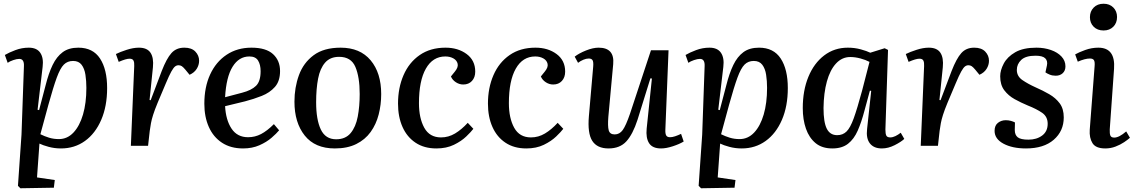

<svg xmlns="http://www.w3.org/2000/svg" viewBox="-20 -780 6069 1027"><path d="M108 -426Q110 -465 83 -465Q70 -465 51 -458.5Q32 -452 21 -444L6 -486Q28 -499 62.5 -512Q97 -525 134 -525Q177 -525 195.5 -497.5Q214 -470 208 -422L181 -193L189 -191L224 -324Q240 -388 261.5 -432.5Q283 -477 315.5 -501Q348 -525 399 -525Q477 -525 515 -467Q553 -409 553 -309Q553 -212 521.5 -139Q490 -66 434.5 -26Q379 14 306 14Q272 14 240.5 5.5Q209 -3 191 -12L178 169L273 183L268 224L89 227L76 214L95 -60ZM371 -454Q341 -454 321.5 -434.5Q302 -415 283.5 -364.5Q265 -314 239 -220L196 -62Q218 -51 242.5 -43.5Q267 -36 295 -36Q340 -36 373 -71Q406 -106 424 -167.5Q442 -229 442 -310Q442 -347 437 -380Q432 -413 416.5 -433.5Q401 -454 371 -454Z M698 -427Q699 -446 694 -456Q689 -466 673 -466Q654 -466 615 -449L600 -491Q622 -502 657.5 -513.5Q693 -525 723 -525Q767 -525 785 -498Q803 -471 798 -420L780 -245L786 -244L845 -400Q871 -467 897 -496Q923 -525 966 -525Q1005 -525 1025 -504Q1045 -483 1045 -455Q1045 -432 1032 -411.5Q1019 -391 994 -380L971 -408Q960 -421 952.5 -426Q945 -431 935 -431Q925 -431 916.5 -424.5Q908 -418 896.5 -397.5Q885 -377 867 -334Q840 -271 823.5 -231Q807 -191 799 -165.5Q791 -140 787.5 -121Q784 -102 781 -80L772 0H680Z M1325 -525Q1403 -525 1440.5 -490.5Q1478 -456 1478 -400Q1478 -346 1450.5 -315Q1423 -284 1380 -267Q1337 -250 1291 -238L1184 -212Q1188 -138 1218.5 -92Q1249 -46 1307 -46Q1344 -46 1376.5 -63Q1409 -80 1445 -116L1473 -83Q1459 -66 1432.5 -43Q1406 -20 1367.5 -3Q1329 14 1280 14Q1214 14 1167.5 -16.5Q1121 -47 1097 -101Q1073 -155 1073 -225Q1073 -314 1104 -381.5Q1135 -449 1192 -487Q1249 -525 1325 -525ZM1374 -399Q1374 -434 1360.5 -456Q1347 -478 1314 -478Q1258 -478 1224 -423Q1190 -368 1184 -260L1275 -284Q1325 -297 1349.5 -321Q1374 -345 1374 -399Z M1771 14Q1665 14 1610 -55Q1555 -124 1555 -236Q1555 -312 1579 -378Q1603 -444 1657.5 -484.5Q1712 -525 1802 -525Q1906 -525 1962.5 -457.5Q2019 -390 2019 -277Q2019 -220 2005.5 -167.5Q1992 -115 1962.5 -74Q1933 -33 1885.5 -9.5Q1838 14 1771 14ZM1778 -35Q1828 -35 1855.5 -68Q1883 -101 1893.5 -156Q1904 -211 1904 -277Q1904 -368 1881 -422Q1858 -476 1794 -476Q1746 -476 1719 -445Q1692 -414 1681.5 -359.5Q1671 -305 1671 -233Q1671 -140 1696 -87.5Q1721 -35 1778 -35Z M2363 -525Q2430 -525 2476 -491Q2522 -457 2522 -397Q2522 -366 2504.5 -347Q2487 -328 2458 -328Q2437 -328 2418.5 -340Q2400 -352 2392 -371L2413 -397Q2432 -420 2428 -438.5Q2424 -457 2405.5 -467.5Q2387 -478 2362 -478Q2295 -478 2258 -413Q2221 -348 2221 -228Q2221 -148 2249.5 -96.5Q2278 -45 2339 -45Q2379 -45 2414 -66Q2449 -87 2482 -123L2512 -91Q2500 -75 2474 -50Q2448 -25 2408 -5.5Q2368 14 2314 14Q2249 14 2203 -16.5Q2157 -47 2133 -101Q2109 -155 2109 -226Q2109 -310 2138.5 -378Q2168 -446 2225 -485.5Q2282 -525 2363 -525Z M2844 -525Q2911 -525 2957 -491Q3003 -457 3003 -397Q3003 -366 2985.5 -347Q2968 -328 2939 -328Q2918 -328 2899.5 -340Q2881 -352 2873 -371L2894 -397Q2913 -420 2909 -438.5Q2905 -457 2886.5 -467.5Q2868 -478 2843 -478Q2776 -478 2739 -413Q2702 -348 2702 -228Q2702 -148 2730.5 -96.5Q2759 -45 2820 -45Q2860 -45 2895 -66Q2930 -87 2963 -123L2993 -91Q2981 -75 2955 -50Q2929 -25 2889 -5.5Q2849 14 2795 14Q2730 14 2684 -16.5Q2638 -47 2614 -101Q2590 -155 2590 -226Q2590 -310 2619.5 -378Q2649 -446 2706 -485.5Q2763 -525 2844 -525Z M3054 -477Q3077 -495 3114.5 -510Q3152 -525 3182 -525Q3268 -525 3260 -437L3234 -155Q3230 -105 3236 -83Q3242 -61 3268 -61Q3294 -61 3311 -84.5Q3328 -108 3350 -172L3462 -511H3556L3539 -87Q3538 -65 3543.5 -55.5Q3549 -46 3564 -46Q3576 -46 3591 -51Q3606 -56 3623 -64L3637 -23Q3614 -9 3578.5 2.5Q3543 14 3516 14Q3470 14 3452 -14Q3434 -42 3439 -92L3467 -360L3459 -361L3390 -139Q3365 -62 3330.5 -24Q3296 14 3235 14Q3174 14 3148 -26.5Q3122 -67 3130 -159L3153 -424Q3155 -449 3149.5 -458Q3144 -467 3129 -467Q3116 -467 3100.5 -460.5Q3085 -454 3072 -444Z M3749 -426Q3751 -465 3724 -465Q3711 -465 3692 -458.5Q3673 -452 3662 -444L3647 -486Q3669 -499 3703.5 -512Q3738 -525 3775 -525Q3818 -525 3836.5 -497.5Q3855 -470 3849 -422L3822 -193L3830 -191L3865 -324Q3881 -388 3902.5 -432.5Q3924 -477 3956.5 -501Q3989 -525 4040 -525Q4118 -525 4156 -467Q4194 -409 4194 -309Q4194 -212 4162.5 -139Q4131 -66 4075.5 -26Q4020 14 3947 14Q3913 14 3881.5 5.5Q3850 -3 3832 -12L3819 169L3914 183L3909 224L3730 227L3717 214L3736 -60ZM4012 -454Q3982 -454 3962.5 -434.5Q3943 -415 3924.5 -364.5Q3906 -314 3880 -220L3837 -62Q3859 -51 3883.5 -43.5Q3908 -36 3936 -36Q3981 -36 4014 -71Q4047 -106 4065 -167.5Q4083 -229 4083 -310Q4083 -347 4078 -380Q4073 -413 4057.5 -433.5Q4042 -454 4012 -454Z M4716 -87Q4716 -64 4721 -54.5Q4726 -45 4742 -45Q4755 -45 4769.5 -52Q4784 -59 4798 -70L4817 -37Q4800 -21 4765.5 -3.5Q4731 14 4697 14Q4654 14 4633 -13Q4612 -40 4618 -90L4640 -294L4633 -295L4604 -188Q4588 -127 4568 -81.5Q4548 -36 4516 -11Q4484 14 4432 14Q4377 14 4342.5 -14.5Q4308 -43 4291 -91.5Q4274 -140 4274 -202Q4274 -296 4304 -369Q4334 -442 4388.5 -483.5Q4443 -525 4515 -525Q4552 -525 4584.5 -516Q4617 -507 4635 -498L4712 -522L4730 -513ZM4458 -57Q4488 -57 4508 -76.5Q4528 -96 4546.5 -147Q4565 -198 4591 -294L4631 -449Q4610 -460 4582 -467.5Q4554 -475 4528 -475Q4484 -475 4452 -440.5Q4420 -406 4403 -344.5Q4386 -283 4385 -202Q4385 -126 4402.5 -91.5Q4420 -57 4458 -57Z M4923 -427Q4924 -446 4919 -456Q4914 -466 4898 -466Q4879 -466 4840 -449L4825 -491Q4847 -502 4882.5 -513.5Q4918 -525 4948 -525Q4992 -525 5010 -498Q5028 -471 5023 -420L5005 -245L5011 -244L5070 -400Q5096 -467 5122 -496Q5148 -525 5191 -525Q5230 -525 5250 -504Q5270 -483 5270 -455Q5270 -432 5257 -411.5Q5244 -391 5219 -380L5196 -408Q5185 -421 5177.5 -426Q5170 -431 5160 -431Q5150 -431 5141.5 -424.5Q5133 -418 5121.5 -397.5Q5110 -377 5092 -334Q5065 -271 5048.5 -231Q5032 -191 5024 -165.5Q5016 -140 5012.5 -121Q5009 -102 5006 -80L4997 0H4905Z M5481 -33Q5525 -33 5554.5 -55Q5584 -77 5584 -118Q5584 -156 5554.5 -176.5Q5525 -197 5477 -216Q5441 -231 5407.5 -249.5Q5374 -268 5352 -297Q5330 -326 5330 -372Q5330 -404 5349 -440Q5368 -476 5410.5 -500.5Q5453 -525 5524 -525Q5566 -525 5601.5 -512.5Q5637 -500 5658 -477.5Q5679 -455 5679 -425Q5679 -402 5664.5 -388.5Q5650 -375 5627 -375Q5609 -375 5594.5 -381Q5580 -387 5572 -393L5580 -430Q5585 -454 5571 -468Q5557 -482 5519 -482Q5466 -482 5442.5 -459.5Q5419 -437 5419 -406Q5419 -372 5449 -351.5Q5479 -331 5519 -313Q5558 -296 5592.5 -276Q5627 -256 5648.5 -227Q5670 -198 5670 -152Q5670 -79 5616.5 -32.5Q5563 14 5468 14Q5395 14 5347.5 -11.5Q5300 -37 5300 -80Q5300 -109 5318 -123Q5336 -137 5360 -137Q5374 -137 5387 -133.5Q5400 -130 5409 -125L5408 -85Q5408 -58 5424 -45.5Q5440 -33 5481 -33Z M5810 -688Q5810 -719 5830 -739.5Q5850 -760 5883 -760Q5915 -760 5935 -740Q5955 -720 5955 -689Q5955 -657 5935 -637Q5915 -617 5883 -617Q5850 -617 5830 -637Q5810 -657 5810 -688ZM5835 -426Q5837 -449 5831.5 -458Q5826 -467 5810 -467Q5784 -467 5745 -450L5731 -489Q5750 -500 5784.5 -512.5Q5819 -525 5855 -525Q5947 -525 5939 -412L5916 -88Q5915 -65 5919.5 -54.5Q5924 -44 5940 -44Q5966 -44 6004 -77L6024 -43Q6013 -33 5993 -19.5Q5973 -6 5947 4Q5921 14 5892 14Q5841 14 5823.5 -14.5Q5806 -43 5809 -86Z"/></svg>

Font: Literata 36pt Medium
Style: Italic
Weight: 500
Italic angle: -2°
Designer: Latin by Veronika Burian and Jose Scaglione. Greek by Irene Vlachou. Cyrillic by Vera Evstafieva
Foundry: TypeTogether
Version: Version 3.002